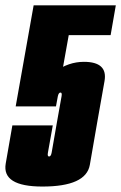

<svg xmlns="http://www.w3.org/2000/svg" viewBox="-51 -695 455 722"><path d="M108.5 6.5Q272.5 6.5 286.8 -75Q301 -156.5 315 -237.5Q329 -317 342 -389.8Q355 -462.5 264.5 -462.5Q207 -462.5 155.8 -425.5Q104.5 -388.5 88 -295H159.5Q163.5 -319 166.5 -333Q169.5 -347 176.5 -347Q183 -347 180.5 -333Q178 -319 163.5 -237.5Q146 -135.5 143.2 -121Q140.5 -106.5 133.5 -106.5Q126.5 -106.5 129.2 -121Q132 -135.5 147.5 -223.5H-4.5Q-14.5 -166.5 -29.5 -80Q-44.5 6.5 108.5 6.5ZM8 -295H159.5L207.5 -563H365L384.5 -675H75.5Z"/></svg>

Font: Anybody UltraCondensed ExtraBold
Style: Italic
Weight: 800
Width: 1
Italic angle: -10°
Version: Version 1.113;gftools[0.9.25]